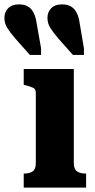

<svg xmlns="http://www.w3.org/2000/svg" viewBox="-75 -854 434 874"><path d="M288 -747 307 -634V-604H257L192 -677Q167 -706 154 -727Q141 -748 141 -773Q141 -799 158 -816.5Q175 -834 207 -834Q245 -834 264 -811Q283 -788 288 -747ZM92 -747 112 -634V-604H61L-4 -677Q-29 -706 -42 -727Q-55 -748 -55 -773Q-55 -799 -38 -816.5Q-21 -834 11 -834Q49 -834 68 -811Q87 -788 92 -747ZM261 -540V-112Q261 -84 275.5 -74Q290 -64 314 -64H317V0H33V-64H35Q60 -64 74 -74Q88 -84 88 -112V-432Q88 -448 76.5 -454Q65 -460 41 -466L33 -468V-540Z"/></svg>

Font: Roboto Serif SemiCondensed
Style: Bold
Weight: 700
Width: 4
Designer: Greg Gazdowicz
Foundry: Commercial Type
Version: Version 1.007